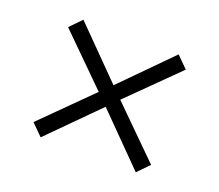

<svg xmlns="http://www.w3.org/2000/svg" viewBox="-79 -565 718 629"><g transform="rotate(20 280.0 -250.5)"><path d="M75 -416 242 -251 75 -85 114 -46 280 -213 446 -45 485 -85 317 -251 485 -417 446 -456 280 -288 114 -456Z"/></g></svg>

Font: RazerF5 Light
Style: Regular
Weight: 300
Foundry: Razer Inc.
Version: Version 2